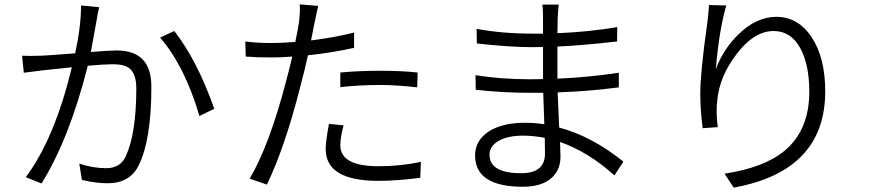

<svg xmlns="http://www.w3.org/2000/svg" viewBox="-20 -812 4010 879"><path d="M778 -670Q883 -535 961 -314L893 -281Q826 -509 713 -640ZM81 -557Q110 -555 168 -557Q199 -558 324 -568Q351 -690 351 -787L434 -779Q427 -751 423 -723L396 -574Q482 -581 514 -581Q673 -581 673 -416Q673 -172 615 -55Q575 27 472 27Q421 27 355 12L343 -63Q406 -42 466 -42Q530 -42 555 -95Q604 -199 604 -407Q604 -472 574 -498Q550 -518 496 -518Q463 -518 382 -511Q297 -175 170 28L98 -1Q230 -177 309 -504L176 -490Q142 -485 89 -479Z M1538 -480Q1621 -488 1719 -488Q1821 -488 1892 -480L1890 -412Q1795 -423 1722 -423Q1625 -423 1538 -413ZM1553 -238Q1538 -183 1538 -147Q1538 -51 1713 -51Q1815 -51 1907 -71L1904 2Q1796 16 1712 16Q1471 16 1471 -130Q1471 -164 1486 -245ZM1332 -620Q1344 -677 1349 -712Q1355 -764 1352 -792L1437 -785Q1434 -775 1420 -708L1404 -627Q1511 -640 1601 -663V-593Q1498 -570 1390 -559Q1371 -475 1357 -424Q1285 -139 1202 33L1123 6Q1213 -146 1290 -441Q1307 -504 1318 -553Q1271 -549 1220 -549Q1154 -549 1105 -553L1103 -622Q1157 -615 1222 -615Q1267 -615 1332 -620Z M2474 -181Q2421 -191 2375 -191Q2303 -191 2261 -166Q2221 -142 2221 -104Q2221 -19 2366 -19Q2475 -19 2475 -109ZM2157 -468Q2271 -449 2410 -449L2466 -450V-597L2420 -596Q2314 -596 2163 -613L2162 -680Q2278 -658 2419 -658H2466V-732Q2466 -773 2463 -791H2538Q2534 -758 2533 -725L2532 -660Q2678 -666 2806 -688L2805 -622Q2634 -603 2532 -599V-452Q2675 -458 2813 -479V-412Q2677 -394 2533 -389L2540 -228Q2690 -188 2834 -72L2793 -9Q2673 -117 2544 -162L2546 -95Q2546 -37 2509 -1Q2464 43 2374 43Q2155 43 2155 -101Q2155 -168 2216 -209Q2278 -250 2383 -250Q2431 -250 2472 -243L2467 -387H2410Q2284 -387 2158 -401Z M3305 -787Q3272 -674 3257 -495Q3291 -587 3362 -656Q3444 -735 3534 -735Q3633 -735 3695 -643Q3758 -548 3758 -394Q3758 -29 3339 47L3297 -17Q3478 -44 3572 -122Q3685 -216 3685 -392Q3685 -516 3644 -591Q3601 -670 3522 -670Q3432 -670 3351 -563Q3275 -463 3264 -356Q3257 -298 3266 -230L3197 -225Q3186 -309 3186 -383Q3186 -482 3218 -706Q3222 -735 3226 -789Z"/></svg>

Font: Source Han Sans CN Normal
Style: Regular
Weight: 350
Designer: Ryoko NISHIZUKA 西塚涼子 (kana, bopomofo & ideographs); Paul D. Hunt (Latin, Greek & Cyrillic); Sandoll Communications 산돌커뮤니
Foundry: Adobe
Version: Version 2.004;hotconv 1.0.118;makeotfexe 2.5.65603